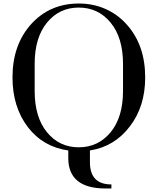

<svg xmlns="http://www.w3.org/2000/svg" viewBox="-20 -840 896 1091"><path d="M613 208V231H580Q368 231 368 58V15Q225 -5 138 -118Q51 -233 51 -400Q51 -586 158 -704Q264 -820 428 -820Q510 -820 579.5 -789Q649 -758 699 -702Q805 -585 805 -400Q805 -235 718 -122Q631 -7 491 15V82Q491 208 613 208ZM679 -323V-477Q679 -626 608.5 -711.5Q538 -797 427.5 -797Q317 -797 247 -711.5Q177 -626 177 -477V-323Q177 -174 247 -88.5Q317 -3 427.5 -3Q538 -3 608.5 -88.5Q679 -174 679 -323Z"/></svg>

Font: Prata
Style: Regular
Weight: 400
Designer: Cyreal (www.cyreal.org)
Foundry: Cyreal (www.cyreal.org)
Version: Version 1.010